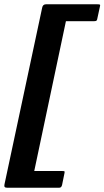

<svg xmlns="http://www.w3.org/2000/svg" viewBox="-56 -767 488 897"><path d="M234 97Q231 110 221 110H-23Q-31 110 -34 106.5Q-37 103 -35 94L141 -731Q144 -747 159 -747H398Q408 -747 410.5 -745.5Q413 -744 411 -737L398 -677Q397 -671 393 -669.5Q389 -668 383 -668H252L104 32H235Q243 32 245 33.5Q247 35 245 43Z"/></svg>

Font: Glory Thin
Style: Bold Italic
Weight: 700
Italic angle: -12°
Version: Version 1.011